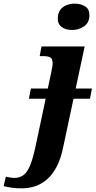

<svg xmlns="http://www.w3.org/2000/svg" viewBox="-160 -790 523 1050"><path d="M-2 -250 9 -306H343L332 -250ZM-41 240Q-72 240 -95.5 236.5Q-119 233 -140 228L-128 176Q-120 178 -106.5 180.5Q-93 183 -83 183Q-52 183 -31 167Q-10 151 5.5 112.5Q21 74 35 8L121 -398Q124 -411 126 -424Q128 -437 128 -441Q128 -468 116 -475.5Q104 -483 75 -483H57L67 -536H303L187 8Q174 75 151 119.5Q128 164 97.5 190.5Q67 217 32 228.5Q-3 240 -41 240ZM234 -626Q201 -626 178.5 -641.5Q156 -657 156 -688Q156 -717 169 -735Q182 -753 203 -761.5Q224 -770 249 -770Q281 -770 305 -755.5Q329 -741 329 -707Q329 -666 299.5 -646Q270 -626 234 -626Z"/></svg>

Font: Noto Serif
Style: Italic
Weight: 400
Italic angle: -12°
Designer: Monotype Design Team
Foundry: Monotype Imaging Inc.
Version: Version 2.013